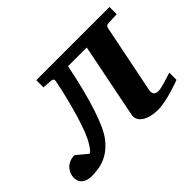

<svg xmlns="http://www.w3.org/2000/svg" viewBox="-163 -678 885 885"><g transform="rotate(-45 280.0 -235.0)"><path d="M614 -435V-482H137V-435C158 -433 182 -432 182 -432C195 -431 200 -426 197 -412C171 -285 132 -149 101 -103C98 -99 82 -69 70 -69L17 -113C-35 -113 -59 -73 -59 -42C-59 0 -25 12 5 12C61 12 117 0 168 -65C208 -116 249 -241 286 -424H408L335 -59C326 -15 375 12 437 12C498 12 595 -26 595 -26V-73C555 -60 518 -48 500 -48C477 -48 468 -61 473 -84L540 -416C542 -427 547 -431 554 -432Z"/></g></svg>

Font: Veleka
Style: Bold Italic
Weight: 700
Italic angle: -12°
Designer: Stefan Peev, Context Ltd, 2016; SIL International, 1997-2014.
Foundry: Stefan Peev, Context Ltd, 2016
Version: Version 5.000